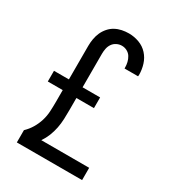

<svg xmlns="http://www.w3.org/2000/svg" viewBox="-180 -846 859 948"><g transform="rotate(30 250.0 -371.5)"><path d="M64 0V-70Q84 -89 98 -112.5Q112 -136 120 -162Q128 -188 129.5 -215Q131 -242 131 -269V-337H46V-398H131V-589Q131 -609 134.5 -629Q138 -649 146 -667Q154 -685 167.5 -700.5Q181 -716 198.5 -725.5Q216 -735 235.5 -739Q255 -743 275 -743Q305 -743 333.5 -732.5Q362 -722 382 -700Q402 -678 411 -649Q420 -620 420 -590Q420 -588 419.5 -586Q419 -584 419 -582H342V-587Q342 -602 338.5 -617Q335 -632 327 -645Q319 -658 305 -665.5Q291 -673 275 -673Q260 -673 246 -666Q232 -659 223.5 -646.5Q215 -634 212 -619Q209 -604 209 -589V-398H309V-337H209V-270Q209 -243 208 -217Q207 -191 202 -165.5Q197 -140 187.5 -116Q178 -92 163 -70H436V0Z"/></g></svg>

Font: Moesevka
Style: Regular
Weight: 400
Monospace: yes
Designer: Belleve Invis
Foundry: Belleve Invis
Version: Version 32.5.0; ttfautohint (v1.8.4)